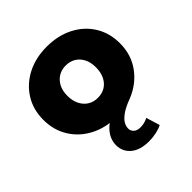

<svg xmlns="http://www.w3.org/2000/svg" viewBox="-209 -699 1084 1084"><g transform="rotate(-45 333.0 -157.5)"><path d="M364 236Q294 236 255 203.5Q216 171 216 119Q216 85 234 54.5Q252 24 287.5 0Q323 -24 375 -38L382 5Q369 6 357 7.5Q345 9 333 9Q244 9 175 -27Q106 -63 66.5 -126.5Q27 -190 27 -272Q27 -354 66.5 -417Q106 -480 175 -515.5Q244 -551 333 -551Q422 -551 491.5 -515.5Q561 -480 600 -417Q639 -354 639 -272Q639 -181 589.5 -113Q540 -45 457 -12Q406 7 379 26.5Q352 46 341.5 64.5Q331 83 331 101Q331 120 345 133Q359 146 387 146Q403 146 419 141.5Q435 137 446 131L471 213Q453 223 423.5 229.5Q394 236 364 236ZM333 -142Q366 -142 391.5 -157Q417 -172 432 -201.5Q447 -231 447 -272Q447 -313 432 -341.5Q417 -370 391.5 -385Q366 -400 333 -400Q301 -400 275.5 -385Q250 -370 234.5 -341.5Q219 -313 219 -272Q219 -231 234.5 -201.5Q250 -172 275.5 -157Q301 -142 333 -142Z"/></g></svg>

Font: MOST Montserrat ExtraBold
Style: Regular
Weight: 800
Designer: Julieta Ulanovsky
Foundry: Julieta Ulanovsky
Version: Version 8.000;March 11, 2024;FontCreator 15.0.0.2926 64-bit